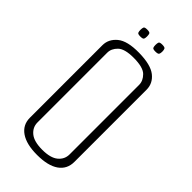

<svg xmlns="http://www.w3.org/2000/svg" viewBox="-230 -781 839 839"><g transform="rotate(45 189.5 -361.0)"><path d="M189 3Q123 3 87.5 -21.5Q52 -46 52 -90V-538Q52 -576 84 -602.5Q116 -629 189 -628Q262 -627 294 -601.5Q326 -576 326 -537V-91Q326 -46 291 -21.5Q256 3 189 3ZM189 -29Q240 -29 264 -49Q288 -69 288 -99V-529Q288 -554 267 -575Q246 -596 187 -596Q132 -596 111 -575.5Q90 -555 90 -530V-99Q90 -69 114 -49Q138 -29 189 -29ZM235 -682Q220 -682 217.5 -687.5Q215 -693 215 -703Q215 -714 217.5 -719.5Q220 -725 235 -725Q251 -725 254 -719.5Q257 -714 257 -703Q257 -693 254 -687.5Q251 -682 235 -682ZM142 -682Q127 -682 124.5 -687.5Q122 -693 122 -703Q122 -714 124.5 -719.5Q127 -725 142 -725Q158 -725 160.5 -719.5Q163 -714 163 -703Q163 -693 160.5 -687.5Q158 -682 142 -682Z"/></g></svg>

Font: Smooch Sans Light
Style: Regular
Weight: 300
Designer: Robert E. Leuschke
Foundry: Robert E. Leuschke
Version: Version 1.010; ttfautohint (v1.8.3)